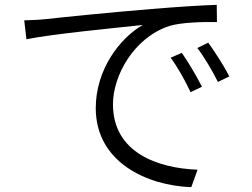

<svg xmlns="http://www.w3.org/2000/svg" viewBox="-20 -737 1040 792"><path d="M80 -653 89 -575C196 -597 459 -622 569 -634C473 -579 375 -449 375 -291C375 -67 588 29 769 35L795 -37C633 -43 446 -106 446 -307C446 -425 532 -582 679 -630C729 -645 817 -647 875 -646L874 -717C808 -715 717 -709 607 -700C423 -685 230 -665 168 -658C149 -656 118 -654 80 -653ZM730 -519 684 -499C714 -458 744 -404 766 -357L813 -379C791 -424 753 -486 730 -519ZM839 -561 794 -539C825 -498 855 -446 879 -399L926 -422C903 -467 863 -528 839 -561Z"/></svg>

Font: ChiuKong Gothic MN Normal
Style: Regular
Weight: 350
Designer: Ryoko NISHIZUKA 西塚涼子 (kana, bopomofo & ideographs); Paul D. Hunt (Latin, Greek & Cyrillic); Sandoll Communications 산돌커뮤니
Foundry: Adobe
Version: Version 1.300